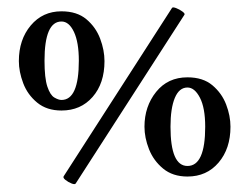

<svg xmlns="http://www.w3.org/2000/svg" viewBox="-20 -455 660 509"><path d="M181 31Q179 35 170 31.5Q161 28 153.5 22Q146 16 149 12L436 -434Q438 -437 447 -433.5Q456 -430 463.5 -424.5Q471 -419 469 -416ZM143 -162Q104 -162 78.5 -183Q53 -204 41.5 -234.5Q30 -265 30 -293Q30 -350 61.5 -387.5Q93 -425 143 -425Q184 -425 209 -404Q234 -383 245.5 -352.5Q257 -322 257 -293Q257 -234 225.5 -198Q194 -162 143 -162ZM143 -190Q189 -190 189 -294Q189 -343 176 -370.5Q163 -398 143 -398Q98 -398 98 -294Q98 -248 105.5 -225.5Q113 -203 124 -196.5Q135 -190 143 -190ZM477 13Q438 13 412.5 -8Q387 -29 375 -59.5Q363 -90 363 -119Q363 -173 394 -211.5Q425 -250 477 -250Q518 -250 543 -229Q568 -208 579.5 -178Q591 -148 591 -119Q591 -61 559.5 -24Q528 13 477 13ZM477 -15Q524 -15 524 -119Q524 -169 510 -196Q496 -223 477 -223Q455 -223 443.5 -195.5Q432 -168 432 -119Q432 -15 477 -15Z"/></svg>

Font: Junicode SmExp
Style: Regular
Weight: 400
Width: 6
Designer: Peter S. Baker
Version: Version 2.205; ttfautohint (v1.8.4)